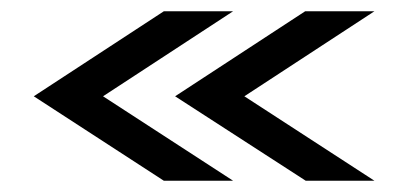

<svg xmlns="http://www.w3.org/2000/svg" viewBox="-20 -421 725 341"><path d="M523 -100 291 -250 522 -401H645L414 -250L645 -100ZM271 -100 40 -250 271 -401H394L163 -250L394 -100Z"/></svg>

Font: Odibee Sans
Style: Regular
Weight: 400
Designer: James Barnard - Barnard Co. Limited
Version: Version 2.001; ttfautohint (v1.8.3)